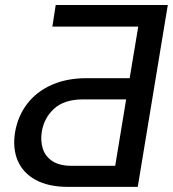

<svg xmlns="http://www.w3.org/2000/svg" viewBox="-20 -732 677 752"><path d="M519.5 0H248Q169.9 0 119.9 -27.3Q69.8 -54.7 49.3 -103Q28.8 -151.4 39.1 -214.8Q50.3 -278.3 86.7 -325.7Q123 -373 182.1 -399.4Q241.2 -425.8 319.8 -425.8H487.8L521.5 -627.9H185.1L198.2 -712.4H637.2ZM431.2 -82.5 474.1 -342.8H304.7Q230 -342.3 190.9 -305.4Q151.9 -268.6 143.6 -215.8Q138.2 -180.7 147.5 -150.4Q156.7 -120.1 184.6 -101.3Q212.4 -82.5 262.2 -82.5Z"/></svg>

Font: Inter 24pt
Style: Italic
Weight: 400
Italic angle: -9.3988°
Designer: Rasmus Andersson
Foundry: rsms
Version: Version 4.001;git-66647c0bb